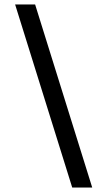

<svg xmlns="http://www.w3.org/2000/svg" viewBox="-20 -777 484 864"><path d="M48 -757H138L395 67H305Z"/></svg>

Font: Instrument Sans Medium
Style: Regular
Weight: 500
Designer: Rodrigo Fuenzalida
Foundry: fragTYPE
Version: Version 1.000;gftools[0.9.28]